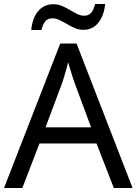

<svg xmlns="http://www.w3.org/2000/svg" viewBox="-20 -933 679 953"><path d="M545 0 459 -221H176L91 0H0L279 -717H360L638 0ZM352 -517Q349 -525 342 -546Q335 -567 328.5 -589.5Q322 -612 318 -624Q313 -604 307.5 -583.5Q302 -563 296.5 -546Q291 -529 287 -517L206 -301H432ZM135 -784Q138 -814 146.5 -837.5Q155 -861 169 -877.5Q183 -894 202 -903Q221 -912 245 -912Q267 -912 287.5 -903.5Q308 -895 327 -883.5Q346 -872 363.5 -863.5Q381 -855 397 -855Q420 -855 432.5 -869.5Q445 -884 452 -913H502Q496 -855 468 -820Q440 -785 393 -785Q372 -785 352 -793.5Q332 -802 312.5 -813.5Q293 -825 275.5 -833.5Q258 -842 241 -842Q217 -842 205 -827.5Q193 -813 186 -784Z"/></svg>

Font: Noto Sans Gurmukhi
Style: Regular
Weight: 400
Designer: Jelle Bosma - Monotype Design Team
Foundry: Monotype Imaging Inc.
Version: Version 2.003